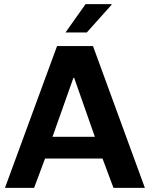

<svg xmlns="http://www.w3.org/2000/svg" viewBox="-20 -909 725 929"><path d="M4 0 256 -686H430L681 0H529L476 -142H198L145 0ZM234 -247H439L339 -532H335ZM297 -752 394 -889H519L520 -886L400 -752Z"/></svg>

Font: Chivo SemiBold
Style: Regular
Weight: 600
Designer: Hector Gatti
Foundry: Omnibus-Type
Version: Version 2.002